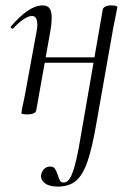

<svg xmlns="http://www.w3.org/2000/svg" viewBox="-20 -415 498 710"><path d="M132 232Q135 217 144 209Q153 201 165 201Q178 201 183 208.5Q188 216 194 233Q198 247 202 253.5Q206 260 215 260Q230 260 240.5 241Q251 222 261 180Q271 138 284 58L360 -380Q361 -386 369 -390.5Q377 -395 391 -395Q414 -395 414 -388Q413 -382 408 -358Q403 -334 399 -313L337 38Q321 132 303.5 182.5Q286 233 260.5 254Q235 275 194 275Q162 275 146 262.5Q130 250 132 232ZM59 2 63 -21Q69 -45 74 -74L115 -297Q118 -312 118 -324Q118 -356 98 -356Q86 -356 67.5 -344Q49 -332 29 -310Q28 -309 26 -309Q23 -309 20.5 -312.5Q18 -316 21 -318Q55 -357 83.5 -376Q112 -395 138 -395Q155 -395 163 -384.5Q171 -374 171 -351Q171 -325 166 -299L114 -7Q113 0 104.5 4Q96 8 82 8Q68 8 63.5 6.5Q59 5 59 2ZM123 -203H355L352 -183H119Z"/></svg>

Font: Cormorant Garamond
Style: Italic
Weight: 400
Italic angle: -10°
Designer: Christian Thalmann (Catharsis Fonts)
Foundry: Catharsis Fonts
Version: Version 4.000